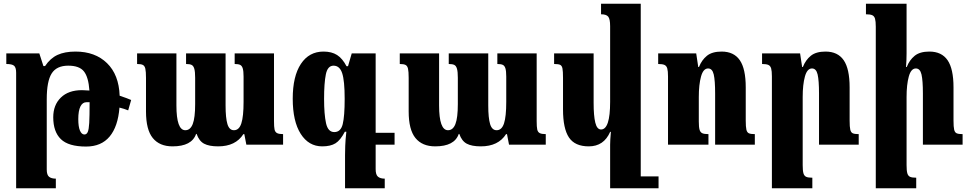

<svg xmlns="http://www.w3.org/2000/svg" viewBox="-20 -780 5230 1035"><path d="M671 -185Q649 -194 624 -200Q616 -98 571 -44Q526 10 444 10Q349 10 308 -30Q267 -70 267 -148Q267 -214 308 -254Q349 -294 422 -294Q436 -294 462 -292Q457 -364 432.5 -395Q408 -426 348 -426Q285 -426 258.5 -384Q232 -342 232 -245V134Q232 163 244.5 173Q257 183 281 183V235H67V-388Q67 -416 56 -425.5Q45 -435 14 -435V-492H192L214 -424H223Q251 -466 290 -484Q329 -502 387 -502Q493 -502 557 -439.5Q621 -377 625 -264Q667 -250 687 -241ZM463 -229H446Q425 -229 413.5 -206Q402 -183 402 -138Q402 -97 411 -76Q420 -55 435 -55Q447 -55 453 -68.5Q459 -82 461 -117.5Q463 -153 463 -229Z M1457 -492V-127Q1457 -96 1460 -82Q1463 -68 1473.5 -62.5Q1484 -57 1506 -57V0H1308L1297 -57H1292Q1250 9 1156 9Q1107 9 1080 -5.5Q1053 -20 1040 -58H1037Q1014 9 910 9Q840 9 803.5 -36Q767 -81 767 -179V-360Q767 -394 763.5 -409.5Q760 -425 750 -430Q740 -435 719 -435V-492H931V-212Q931 -78 979 -78Q1006 -78 1019 -111.5Q1032 -145 1032 -219V-361Q1032 -393 1027.5 -409Q1023 -425 1013 -430Q1003 -435 983 -435V-492H1196V-212Q1196 -144 1206 -111Q1216 -78 1241 -78Q1269 -78 1281 -115Q1293 -152 1293 -231V-367Q1293 -397 1288.5 -411.5Q1284 -426 1274 -430.5Q1264 -435 1245 -435V-492Z M2005 0V132Q2005 162 2017.5 172.5Q2030 183 2054 183V235H1840V57Q1840 37 1841 6.5Q1842 -24 1847 -70H1839Q1815 -24 1788.5 -7.5Q1762 9 1717 9Q1644 9 1601 -58.5Q1558 -126 1558 -248Q1558 -369 1602 -435.5Q1646 -502 1724 -502Q1768 -502 1797 -483.5Q1826 -465 1848 -423H1856L1876 -492H2005V-64H2107V0ZM1838 -247Q1838 -345 1824.5 -385.5Q1811 -426 1778 -426Q1746 -426 1736.5 -379Q1727 -332 1727 -247Q1727 -164 1737.5 -116Q1748 -68 1782 -68Q1817 -68 1827.5 -111Q1838 -154 1838 -247Z M2873 -492V-127Q2873 -96 2876 -82Q2879 -68 2889.5 -62.5Q2900 -57 2922 -57V0H2724L2713 -57H2708Q2666 9 2572 9Q2523 9 2496 -5.5Q2469 -20 2456 -58H2453Q2430 9 2326 9Q2256 9 2219.5 -36Q2183 -81 2183 -179V-360Q2183 -394 2179.5 -409.5Q2176 -425 2166 -430Q2156 -435 2135 -435V-492H2347V-212Q2347 -78 2395 -78Q2422 -78 2435 -111.5Q2448 -145 2448 -219V-361Q2448 -393 2443.5 -409Q2439 -425 2429 -430Q2419 -435 2399 -435V-492H2612V-212Q2612 -144 2622 -111Q2632 -78 2657 -78Q2685 -78 2697 -115Q2709 -152 2709 -231V-367Q2709 -397 2704.5 -411.5Q2700 -426 2690 -430.5Q2680 -435 2661 -435V-492Z M3530 171V235H3298H3269V0Q3269 -23 3273 -69H3269Q3235 9 3154 9Q3079 9 3047 -39Q3015 -87 3015 -190V-360Q3015 -396 3012 -411Q3009 -426 2999.5 -430.5Q2990 -435 2967 -435V-492H3180V-225Q3180 -156 3189 -119Q3198 -82 3220 -82Q3269 -82 3269 -231V-639Q3269 -678 3258.5 -690.5Q3248 -703 3220 -703V-760H3434V171Z M4049 0H3835V-276Q3835 -346 3827.5 -378.5Q3820 -411 3797 -411Q3771 -411 3759 -367.5Q3747 -324 3747 -257V-125Q3747 -95 3751 -81Q3755 -67 3765.5 -62Q3776 -57 3799 -57V0H3581V-368Q3581 -397 3577 -411Q3573 -425 3562 -430Q3551 -435 3528 -435V-492H3733L3744 -419H3748Q3763 -457 3791 -479.5Q3819 -502 3870 -502Q3936 -502 3968 -455.5Q4000 -409 4000 -309V-130Q4000 -96 4003.5 -81Q4007 -66 4017 -61.5Q4027 -57 4049 -57Z M4609 0H4395V-276Q4395 -346 4387.5 -378.5Q4380 -411 4357 -411Q4331 -411 4319 -367.5Q4307 -324 4307 -257V110Q4307 140 4311 154Q4315 168 4325.5 173Q4336 178 4359 178V235H4141V-368Q4141 -397 4137 -411Q4133 -425 4122 -430Q4111 -435 4088 -435V-492H4293L4304 -419H4308Q4323 -457 4351 -479.5Q4379 -502 4430 -502Q4496 -502 4528 -455.5Q4560 -409 4560 -309V-130Q4560 -96 4563.5 -81Q4567 -66 4577 -61.5Q4587 -57 4609 -57Z M5169 0H4955V-276Q4955 -346 4947.5 -378.5Q4940 -411 4917 -411Q4891 -411 4879 -367.5Q4867 -324 4867 -257V110Q4867 140 4871 154Q4875 168 4885.5 173Q4896 178 4919 178V235H4701V-636Q4701 -665 4697 -679Q4693 -693 4682 -698Q4671 -703 4648 -703V-760H4867V-493Q4867 -455 4864 -419H4868Q4883 -457 4911 -479.5Q4939 -502 4990 -502Q5056 -502 5088 -455.5Q5120 -409 5120 -309V-130Q5120 -96 5123.5 -81Q5127 -66 5137 -61.5Q5147 -57 5169 -57Z"/></svg>

Font: Noto Serif Armenian Black Cond
Style: Regular
Weight: 900
Width: 3
Designer: Monotype Design team
Foundry: Monotype Imaging Inc.
Version: Version 1.000